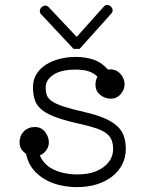

<svg xmlns="http://www.w3.org/2000/svg" viewBox="-20 -748 595 786"><path d="M371 -400V-404Q371 -420 379 -434Q363 -450 341.5 -456.5Q320 -463 290 -463Q230 -463 198.5 -442Q167 -421 167 -390Q167 -370 172.5 -356.5Q178 -343 195 -332Q212 -321 243.5 -311Q275 -301 327 -289Q375 -278 407.5 -264Q440 -250 459.5 -232Q479 -214 487 -191Q495 -168 495 -138Q495 -105 481 -76.5Q467 -48 441 -27Q415 -6 378 6Q341 18 295 18Q263 18 229.5 11Q196 4 167 -12Q138 -28 116.5 -53.5Q95 -79 87 -117L77 -126Q60 -141 60 -165Q60 -192 77.5 -210Q95 -228 123 -228Q149 -228 164.5 -208Q180 -188 180 -165Q180 -148 170 -133.5Q160 -119 143 -112Q160 -72 201.5 -53Q243 -34 297 -34Q363 -34 403 -63.5Q443 -93 443 -138Q443 -158 437.5 -173Q432 -188 418 -200Q404 -212 379 -221Q354 -230 315 -239Q255 -252 216 -265.5Q177 -279 154.5 -296Q132 -313 123.5 -336Q115 -359 115 -391Q115 -422 129.5 -445Q144 -468 168.5 -483.5Q193 -499 224.5 -507Q256 -515 289 -515Q331 -515 364 -503.5Q397 -492 422 -463Q423 -464 431 -464Q457 -464 473.5 -445Q490 -426 490 -403Q490 -381 474 -362.5Q458 -344 433 -344Q410 -344 390.5 -359.5Q371 -375 371 -400ZM436 -693 306 -548H281L148 -690Q143 -695 143 -703Q143 -711 150 -718Q157 -725 166 -725Q173 -725 179 -719L294 -597L405 -721Q411 -728 418 -728Q427 -728 434 -721Q441 -714 441 -706Q441 -698 436 -693Z"/></svg>

Font: Nelagoney
Style: Regular
Weight: 400
Designer: Kanati
Foundry: Kanati and Michael Everson
Version: Version 2.000